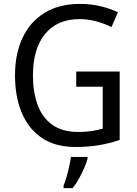

<svg xmlns="http://www.w3.org/2000/svg" viewBox="-20 -795 701 985"><path d="M371 -428H594V-77Q541 -59 486.5 -50Q432 -41 367 -41Q264 -41 195.5 -87Q127 -133 92 -215.5Q57 -298 57 -409Q57 -518 95.5 -600.5Q134 -683 208.5 -729Q283 -775 390 -775Q445 -775 494 -763.5Q543 -752 585 -732L552 -656Q516 -674 474 -685.5Q432 -697 388 -697Q274 -697 211.5 -621Q149 -545 149 -408Q149 -324 172.5 -258.5Q196 -193 247.5 -155.5Q299 -118 383 -118Q423 -118 452.5 -123Q482 -128 507 -135V-350H371ZM429 19Q424 40 412 67Q400 94 385 121.5Q370 149 353 170H306V158Q313 141 321 114Q329 87 335 59Q341 31 344 10H429Z"/></svg>

Font: Noto Sans Tamil UI SemiCondensed
Style: Regular
Weight: 400
Width: 4
Designer: Jelle Bosma - Monotype Design Team
Foundry: Monotype Imaging Inc.
Version: Version 2.004; ttfautohint (v1.8.4.7-5d5b)